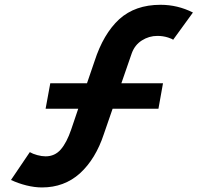

<svg xmlns="http://www.w3.org/2000/svg" viewBox="-20 -786 845 821"><path d="M805 -732.5 720 -615.5Q720 -618.5 699 -625.5Q677 -632.5 653 -632.5Q617 -632.5 586.5 -613Q556.5 -594 543.5 -558.5L499 -430H677L657.5 -321H461.5L424 -212.5Q389 -106 321.5 -44.5Q254.5 15.5 159.5 15.5Q128 15.5 92.8 6.8Q57.5 -2 27 -16.5L107.5 -135.5Q120 -128 139.2 -122.8Q158.5 -117.5 175 -117.5Q214.5 -117.5 240 -147Q265.5 -176.5 284.5 -232.5L314.5 -321H175L195 -430H352L384.5 -525Q422 -641 489.5 -703.5Q557.5 -765.5 666.5 -765.5Q739.5 -765.5 805 -732.5Z"/></svg>

Font: Russisch Sans ExtraBold
Style: Italic
Weight: 800
Width: 4
Italic angle: -10°
Designer: Michael Sharanda (font) & Cristiano Sobral (main changes)
Foundry: Michael Sharanda
Version: Version 2.00;September 8, 2020;FontCreator 13.0.0.2681 64-bi